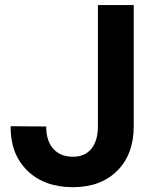

<svg xmlns="http://www.w3.org/2000/svg" viewBox="-20 -739 627 769"><path d="M165 -232.4Q165 -174.8 193.4 -143.1Q221.7 -111.3 272.5 -111.3Q320.3 -111.3 346.2 -143.6Q372.1 -175.8 372.1 -233.4V-718.8H515.6V-233.4Q515.6 -121.1 449.7 -55.2Q383.8 10.7 272.5 10.7Q157.2 10.7 89.4 -55.7Q21.5 -122.1 22.5 -233.4Z"/></svg>

Font: Min Sans Bold
Style: Regular
Weight: 700
Designer: Jinseong-Kim, NotoSansCJK, Nunito
Foundry: Jinseong-Kim
Version: Version 1.400;Glyphs 3.1.2 (3151)